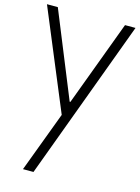

<svg xmlns="http://www.w3.org/2000/svg" viewBox="-147 -712 823 1131"><g transform="rotate(15 264.0 -146.5)"><path d="M109.2 341 247 -26.7 -5.7 -634H60.5L272.2 -113.8H276.5L470.3 -634H534.3L173.3 341Z"/></g></svg>

Font: Matangi Light
Style: Regular
Weight: 300
Designer: Prashant Pant
Foundry: The Graphic Ant
Version: Version 3.002